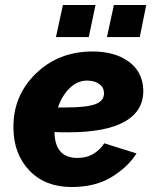

<svg xmlns="http://www.w3.org/2000/svg" viewBox="-20 -742 625 772"><path d="M364 -722 337 -593H205L233 -722ZM568 -722 542 -593H410L438 -722ZM556 -385Q560 -299 484 -254.5Q408 -210 254 -210Q218 -210 199 -211Q201 -107 291 -107Q330 -107 358 -125Q386 -143 399 -166L529 -125Q494 -70 428.5 -30Q363 10 268 10Q162 10 98.5 -56Q35 -122 34 -227Q32 -356 123.5 -445.5Q215 -535 352 -535Q441 -535 496.5 -495Q552 -455 556 -385ZM213 -310H247Q331 -310 365.5 -324Q400 -338 398 -370Q397 -392 378 -405Q359 -418 330 -418Q292 -418 261 -388.5Q230 -359 213 -310Z"/></svg>

Font: Raleway-v4020 ExtraBold
Style: Italic
Weight: 800
Italic angle: -12°
Designer: Matt McInerney, Pablo Impallari, Rodrigo Fuenzalida
Foundry: Matt McInerney, Pablo Impallari, Rodrigo Fuenzalida
Version: Version 4.020;PS 004.020;hotconv 1.0.88;makeotf.lib2.5.64775